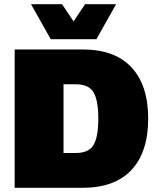

<svg xmlns="http://www.w3.org/2000/svg" viewBox="-20 -896 756 916"><path d="M687 -330Q687 -171 607.5 -85.5Q528 0 374 0H218H50V-660H283H374Q528 -660 607.5 -574.5Q687 -489 687 -330ZM449 -330Q449 -418 426 -456Q403 -494 341 -494H283V-166H341Q403 -166 426 -204Q449 -242 449 -330ZM440 -709H222L128 -876H276L331 -794L386 -876H534Z"/></svg>

Font: Work Sans Black
Style: Regular
Weight: 900
Designer: Wei Huang
Foundry: Wei Huang
Version: Version 1.500